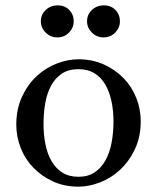

<svg xmlns="http://www.w3.org/2000/svg" viewBox="-20 -687 588 719"><path d="M274 -465Q326 -465 369 -445.5Q412 -426 443 -394Q474 -362 490.5 -320Q507 -278 507 -233Q507 -174 485 -128Q463 -82 429.5 -51Q396 -20 354.5 -4Q313 12 274 12Q221 12 178.5 -7.5Q136 -27 105 -59Q74 -91 57.5 -133Q41 -175 41 -220Q41 -279 62.5 -325Q84 -371 117.5 -402Q151 -433 192.5 -449Q234 -465 274 -465ZM274 -25Q310 -25 335 -42Q360 -59 375.5 -87.5Q391 -116 398 -153.5Q405 -191 405 -233Q405 -272 397.5 -307.5Q390 -343 374.5 -370Q359 -397 334 -412.5Q309 -428 274 -428Q237 -428 212 -411.5Q187 -395 171.5 -366.5Q156 -338 149.5 -301Q143 -264 143 -222Q143 -183 150 -147.5Q157 -112 172.5 -84.5Q188 -57 213 -41Q238 -25 274 -25ZM196 -667Q222 -667 239 -650Q256 -633 256 -607Q256 -583 238.5 -565Q221 -547 195 -547Q169 -547 151 -565Q133 -583 133 -607Q133 -633 151.5 -650Q170 -667 196 -667ZM369 -667Q395 -667 412 -650Q429 -633 429 -607Q429 -583 411.5 -565Q394 -547 368 -547Q342 -547 324 -565Q306 -583 306 -607Q306 -633 324.5 -650Q343 -667 369 -667Z"/></svg>

Font: Alice
Style: Regular
Weight: 400
Designer: Cyreal (www.cyreal.org)
Foundry: Cyreal (www.cyreal.org)
Version: Version 1.010